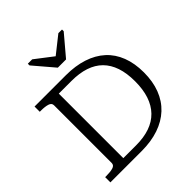

<svg xmlns="http://www.w3.org/2000/svg" viewBox="-248 -1107 1271 1271"><g transform="rotate(-45 388.0 -471.0)"><path d="M342 -783H419L540 -926V-942H506L357 -824L412 -826L261 -942H220V-926ZM51 -661V-710H344Q433 -710 503.5 -687Q574 -664 623 -619.5Q672 -575 697.5 -509Q723 -443 723 -358Q723 -273 697.5 -206.5Q672 -140 623 -94Q574 -48 503.5 -24Q433 0 344 0H51V-49H63Q100 -49 124 -56Q148 -63 148 -85V-625Q148 -646 124 -653.5Q100 -661 63 -661ZM344 -657H225V-53H344Q417 -53 472 -72Q527 -91 564.5 -129.5Q602 -168 621 -225Q640 -282 640 -358Q640 -434 621 -490Q602 -546 565 -583Q528 -620 472.5 -638.5Q417 -657 344 -657Z"/></g></svg>

Font: Roboto Serif 20pt Light
Style: Regular
Weight: 300
Version: Version 1.008